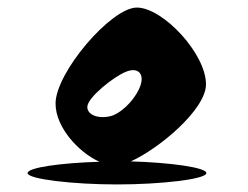

<svg xmlns="http://www.w3.org/2000/svg" viewBox="-20 -732 655 508"><path d="M53 -274C53 -258 173 -244 290 -244C407 -244 526 -258 526 -274C526 -289 430 -302 326 -305C400 -338 525 -442 525 -509C525 -590 411 -712 342 -712C274 -712 127 -540 127 -458C127 -395 188 -329 243 -304C143 -301 53 -289 53 -274ZM211 -449C211 -474 282 -530 313 -542C344 -555 362 -538 352 -507C342 -476 309 -438 277 -426C245 -416 211 -426 211 -449Z"/></svg>

Font: Ampere
Style: SCCnd
Weight: 400
Version: Version 1